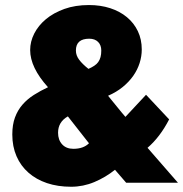

<svg xmlns="http://www.w3.org/2000/svg" viewBox="-20 -710 711 746"><path d="M637.2 -246.1Q601.6 -177.2 553.2 -135.7L671.4 0H470.2L426.8 -50.3Q390.1 -21 346.7 -2.7Q303.2 15.6 256.3 15.6Q204.6 15.6 162.6 1.5Q120.6 -12.7 90.6 -39.1Q60.5 -65.4 44.2 -103Q27.8 -140.6 27.8 -187.5Q27.8 -225.6 38.3 -253.9Q48.8 -282.2 67.6 -303.7Q86.4 -325.2 111.8 -341.3Q137.2 -357.4 166.5 -371.1Q97.2 -447.8 97.2 -515.6Q97.2 -548.3 113 -579.6Q128.9 -610.8 158.4 -635.5Q188 -660.2 230.2 -675.3Q272.5 -690.4 325.7 -690.4Q370.6 -690.4 408.2 -678.2Q445.8 -666 473.1 -643.3Q500.5 -620.6 515.6 -588.9Q530.8 -557.1 530.8 -517.6Q530.8 -491.2 522.5 -465.1Q514.2 -439 497.8 -415.5Q481.4 -392.1 457 -372.1Q432.6 -352.1 399.9 -337.9Q404.8 -332 413.8 -320.8Q422.9 -309.6 433.1 -297.1Q443.4 -284.7 452.6 -273.2Q461.9 -261.7 467.3 -255.9L547.4 -341.8ZM205.6 -194.3Q205.6 -166.5 221.4 -149.2Q237.3 -131.8 265.1 -131.8Q304.2 -131.8 325.7 -153.3L243.7 -257.8Q205.6 -236.3 205.6 -194.3ZM326.7 -559.6Q274.9 -559.6 274.9 -513.7Q274.9 -494.6 287.6 -477.8Q300.3 -460.9 323.7 -442.4Q336.9 -448.2 346.4 -454.6Q356 -460.9 361.8 -469.2Q367.7 -477.5 370.6 -488.3Q373.5 -499 373.5 -513.7Q373.5 -534.7 361.1 -547.1Q348.6 -559.6 326.7 -559.6Z"/></svg>

Font: Paytone One
Style: Regular
Weight: 400
Designer: vernon adams
Foundry: vernon adams
Version: 1.000